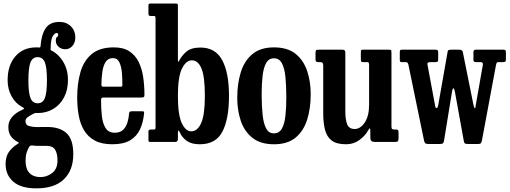

<svg xmlns="http://www.w3.org/2000/svg" viewBox="-20 -800 2872 1082"><path d="M23 -348Q23 -433 67 -483Q111 -533 185 -533Q190 -533 192 -532.8Q194 -532.5 196 -532.5Q203.5 -532 205.5 -532.5Q207.5 -533 208.5 -540Q213 -603.5 236.8 -640Q260.5 -676.5 315.5 -676.5Q354 -676.5 379.2 -651.8Q404.5 -627 404.5 -588Q404.5 -561 388.5 -541.8Q372.5 -522.5 347.5 -522.5Q325.5 -522.5 310 -536.5Q294.5 -550.5 294.5 -570Q294.5 -587.5 301.2 -591.5Q308 -595.5 308 -604.5Q308 -614 299 -614Q289 -614 277.5 -596.5Q266 -579 265.5 -530Q265.5 -523.5 265 -520.5Q264.5 -517.5 270 -515Q292 -505 313.5 -482.2Q335 -459.5 349 -426Q363 -392.5 363 -349.5Q363 -293 340.8 -251Q318.5 -209 280 -186Q241.5 -163 192.5 -163Q188 -163 181.5 -163.5Q176.5 -163.5 166.5 -158Q149.5 -149.5 136.5 -140Q123.5 -130.5 123.5 -118.5Q123.5 -95.5 143.2 -89.8Q163 -84 186.5 -84Q195 -84 216 -84.2Q237 -84.5 246 -84.5Q316 -84.5 354.5 -50Q393 -15.5 393 69Q393 159 340.2 210.2Q287.5 261.5 184.5 261.5Q98.5 261.5 55 223.8Q11.5 186 11.5 124.5Q11.5 83.5 29.2 57.5Q47 31.5 78.5 11.5Q88 5.5 87.2 4.5Q86.5 3.5 77 -1.5Q54.5 -13.5 40.8 -33.2Q27 -53 27 -84Q27 -116 47.8 -140.5Q68.5 -165 105 -181Q117.5 -186.5 116.2 -189Q115 -191.5 105 -197Q66.5 -218 44.8 -258Q23 -298 23 -348ZM140 -348Q140 -277 151.8 -247.5Q163.5 -218 192.5 -218Q221 -218 232.8 -247.5Q244.5 -277 244.5 -348Q244.5 -419 232.8 -448.5Q221 -478 192.5 -478Q163.5 -478 151.8 -448.5Q140 -419 140 -348ZM304 105Q304 64 290.2 43Q276.5 22 243 22H197.5Q190 22 184 21.8Q178 21.5 163.5 20Q151 19 146.5 24.5Q136 40.5 130 60.2Q124 80 124 105.5Q124 152 146.2 175Q168.5 198 207.5 198Q244.5 198 274.2 174.8Q304 151.5 304 105Z M415 -250Q415 -330 433.5 -394Q452 -458 497 -495.5Q542 -533 621.5 -533Q676 -533 710 -510.2Q744 -487.5 762.2 -449.2Q780.5 -411 787.2 -363.5Q794 -316 794 -266.5Q794 -256 790.5 -253.2Q787 -250.5 776.5 -250.5H564.5Q555.5 -250.5 552.5 -247.5Q549.5 -244.5 549.5 -236Q549.5 -186.5 554.2 -144.8Q559 -103 575.5 -77.5Q592 -52 626.5 -52Q656 -52 672.8 -67.5Q689.5 -83 697.5 -107.8Q705.5 -132.5 707.5 -161Q708.5 -173 722.5 -173H780.5Q789 -173 790.8 -170.5Q792.5 -168 792 -162Q787.5 -112.5 769.8 -72.8Q752 -33 714.5 -10Q677 13 613 13Q552.5 13 513.8 -8.2Q475 -29.5 453.5 -66Q432 -102.5 423.5 -150Q415 -197.5 415 -250ZM565.5 -311.5H655.5Q665.5 -311.5 667.5 -313Q669.5 -314.5 669.5 -321Q670 -352.5 667.2 -387.8Q664.5 -423 653.2 -447.8Q642 -472.5 616 -472.5Q589 -472.5 575.2 -450.8Q561.5 -429 556.8 -395.2Q552 -361.5 551.5 -326Q551.5 -317.5 553.2 -314.5Q555 -311.5 565.5 -311.5Z M828 -710Q816.5 -710 816.5 -722V-770Q816.5 -780 826 -780H970Q976 -780 979.2 -778.5Q982.5 -777 982.5 -770V-466Q982.5 -443.5 988.5 -456Q1003 -485 1029.8 -508.5Q1056.5 -532 1110 -532Q1194 -532 1232.2 -461Q1270.5 -390 1270.5 -260Q1270.5 -130.5 1233.8 -58.8Q1197 13 1105.5 13Q1059 13 1032 -6.5Q1005 -26 992 -56.5Q982.5 -77 982.5 -45V-18Q982.5 0 967.5 0H828.5Q821 0 818.8 -1.8Q816.5 -3.5 816.5 -11V-59.5Q816.5 -70 829.5 -70H845Q852.5 -70 854.5 -72.2Q856.5 -74.5 856.5 -82.5V-699Q856.5 -710 848 -710ZM982.5 -260Q982.5 -153 1004.2 -106.5Q1026 -60 1057.5 -60Q1093 -60 1113.8 -106.5Q1134.5 -153 1134.5 -260Q1134.5 -367.5 1115.5 -413.8Q1096.5 -460 1061 -460Q1028.5 -460 1005.5 -413.8Q982.5 -367.5 982.5 -260Z M1317 -248.5Q1317 -328.5 1337 -393Q1357 -457.5 1402.5 -495.2Q1448 -533 1524 -533Q1600.5 -533 1645.8 -496.5Q1691 -460 1711 -400Q1731 -340 1731 -270Q1731 -190 1711 -126Q1691 -62 1645.8 -24.5Q1600.5 13 1524 13Q1448 13 1402.5 -23.2Q1357 -59.5 1337 -119Q1317 -178.5 1317 -248.5ZM1454.5 -270Q1454.5 -203.5 1459.8 -153.8Q1465 -104 1479.8 -76.2Q1494.5 -48.5 1524 -48.5Q1553.5 -48.5 1568.5 -75.2Q1583.5 -102 1588.5 -147.8Q1593.5 -193.5 1593.5 -250Q1593.5 -316.5 1588.5 -366.2Q1583.5 -416 1568.5 -443.8Q1553.5 -471.5 1524 -471.5Q1494.5 -471.5 1479.8 -444.8Q1465 -418 1459.8 -372.2Q1454.5 -326.5 1454.5 -270Z M1801.5 -161.5V-428Q1801.5 -442 1797.5 -446Q1793.5 -450 1782 -450H1774.5Q1764 -450 1761 -453.5Q1758 -457 1758 -468V-497.5Q1758 -513 1761 -516.5Q1764 -520 1779 -520H1908Q1919 -520 1922.5 -516Q1926 -512 1926 -502.5V-174.5Q1926 -123.5 1937 -98.2Q1948 -73 1978.5 -73Q2011.5 -73 2035.8 -110Q2060 -147 2060 -209V-432Q2060 -450 2052.5 -450H2025Q2017.5 -450 2015.5 -453.2Q2013.5 -456.5 2013.5 -469.5V-505.5Q2013.5 -515 2015.5 -517.5Q2017.5 -520 2027 -520H2169.5Q2181.5 -520 2183.8 -517.5Q2186 -515 2186 -502.5V-89.5Q2186 -76.5 2189.5 -73.2Q2193 -70 2203.5 -70H2212Q2221.5 -70 2223.8 -65.8Q2226 -61.5 2226 -48.5V-22Q2226 -9 2222 -4.5Q2218 0 2206 0H2095.5Q2080.5 0 2073.8 -4.8Q2067 -9.5 2067 -27.5V-53.5Q2067 -74.5 2065 -76.8Q2063 -79 2054 -64Q2038 -35 2005.5 -11Q1973 13 1930 13Q1876.5 13 1849 -8.2Q1821.5 -29.5 1811.5 -68.8Q1801.5 -108 1801.5 -161.5Z M2450 -210 2502.5 -508Q2503.5 -516 2508.5 -518Q2513.5 -520 2524 -520H2562.5Q2574.5 -520 2579.8 -518Q2585 -516 2588 -507.5L2648.5 -207Q2652.5 -197.5 2652.8 -194.2Q2653 -191 2656 -191Q2659.5 -191 2659.5 -195.5Q2659.5 -200 2661 -207L2701 -434.5Q2702.5 -442.5 2698.5 -446.2Q2694.5 -450 2690.5 -450H2664Q2654.5 -450 2651.2 -452.8Q2648 -455.5 2648 -464.5V-506Q2648 -520 2661 -520H2817.5Q2826 -520 2828.5 -516.5Q2831 -513 2831 -503.5V-466Q2831 -456.5 2828.2 -453.2Q2825.5 -450 2815 -450H2789Q2783 -450 2780.8 -447.8Q2778.5 -445.5 2775.5 -435.5L2695.5 -6Q2692.5 4 2689 7.8Q2685.5 11.5 2671.5 11.5H2619.5Q2606 11.5 2601 9Q2596 6.5 2594 -4L2543.5 -283.5Q2539.5 -302.5 2535 -302.5Q2530.5 -302.5 2527.5 -285L2482 -5.5Q2480 5 2475.5 8.2Q2471 11.5 2456.5 11.5H2399Q2384.5 11.5 2379.2 9Q2374 6.5 2370.5 -4L2281 -438Q2278.5 -445 2275.2 -447.5Q2272 -450 2262 -450H2244Q2236 -450 2234.5 -453.8Q2233 -457.5 2233 -465.5V-505Q2233 -513.5 2235 -516.8Q2237 -520 2245.5 -520H2433Q2443.5 -520 2446.5 -516.8Q2449.5 -513.5 2449.5 -502.5V-470Q2449.5 -458.5 2447.2 -454.2Q2445 -450 2433.5 -450H2408.5Q2398.5 -450 2393.2 -448Q2388 -446 2388.5 -438.5L2431 -210Q2432.5 -202.5 2433.8 -197Q2435 -191.5 2440 -191.5Q2445 -191.5 2446.5 -196.2Q2448 -201 2450 -210Z"/></svg>

Font: Besley* Condensed Semi
Style: Regular
Weight: 600
Width: 3
Designer: Owen Earl
Foundry: indestructible type*
Version: Version 3.000; ttfautohint (v1.8.3)